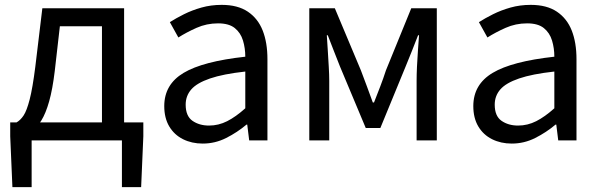

<svg xmlns="http://www.w3.org/2000/svg" viewBox="-20 -577 2469 789"><path d="M110 0V192H31L22 -17V-74H569V-17L560 192H481V0ZM399 -28V-469H226L205 -285Q196 -210 182 -160.5Q168 -111 150 -82Q132 -53 111.5 -39Q91 -25 70 -21L48 -74Q64 -83 77 -102.5Q90 -122 102 -168.5Q114 -215 125 -302L154 -543H490V-28Z M813 13Q768 13 732 -5Q696 -23 675.5 -57.5Q655 -92 655 -141Q655 -230 734.5 -277.5Q814 -325 988 -344Q988 -379 978.5 -410.5Q969 -442 945 -461.5Q921 -481 876 -481Q829 -481 787.5 -462.5Q746 -444 713 -423L678 -486Q703 -502 736 -518.5Q769 -535 808 -546Q847 -557 891 -557Q957 -557 998.5 -529Q1040 -501 1059.5 -451.5Q1079 -402 1079 -334V0H1004L996 -65H993Q955 -33 909.5 -10Q864 13 813 13ZM839 -61Q878 -61 913.5 -79Q949 -97 988 -132V-283Q897 -273 843 -254.5Q789 -236 766 -209.5Q743 -183 743 -147Q743 -100 771 -80.5Q799 -61 839 -61Z M1251 0V-543H1356L1463 -288Q1476 -254 1488 -221.5Q1500 -189 1512 -156H1517Q1530 -189 1542.5 -221.5Q1555 -254 1566 -288L1670 -543H1775V0H1692V-245Q1692 -270 1693.5 -303Q1695 -336 1697.5 -370Q1700 -404 1702 -432H1698Q1686 -400 1672.5 -367Q1659 -334 1647 -304L1543 -51H1483L1377 -304Q1365 -334 1352 -367.5Q1339 -401 1327 -432H1323Q1325 -404 1327 -370Q1329 -336 1331 -303Q1333 -270 1333 -245V0Z M2083 13Q2038 13 2002 -5Q1966 -23 1945.5 -57.5Q1925 -92 1925 -141Q1925 -230 2004.5 -277.5Q2084 -325 2258 -344Q2258 -379 2248.5 -410.5Q2239 -442 2215 -461.5Q2191 -481 2146 -481Q2099 -481 2057.5 -462.5Q2016 -444 1983 -423L1948 -486Q1973 -502 2006 -518.5Q2039 -535 2078 -546Q2117 -557 2161 -557Q2227 -557 2268.5 -529Q2310 -501 2329.5 -451.5Q2349 -402 2349 -334V0H2274L2266 -65H2263Q2225 -33 2179.5 -10Q2134 13 2083 13ZM2109 -61Q2148 -61 2183.5 -79Q2219 -97 2258 -132V-283Q2167 -273 2113 -254.5Q2059 -236 2036 -209.5Q2013 -183 2013 -147Q2013 -100 2041 -80.5Q2069 -61 2109 -61Z"/></svg>

Font: Noto Sans KR
Style: Regular
Weight: 400
Designer: Ryoko NISHIZUKA  (kana, bopomofo & ideographs); Paul D. Hunt (Latin, Greek & Cyrillic); Sandoll Communications , Soo-you
Foundry: Adobe
Version: Version 2.004-H2;hotconv 1.0.118;makeotfexe 2.5.65603